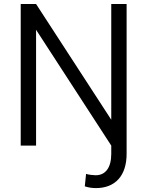

<svg xmlns="http://www.w3.org/2000/svg" viewBox="-20 -731 737 964"><path d="M84 0H161.1V-581.5L538.6 0V41.5C538.6 109.4 510.7 148.9 460.4 148.9C448.2 148.9 423.3 146 412.1 142.1L405.8 204.6C423.3 210.4 441.9 213.4 461.4 213.4C557.6 213.4 615.7 152.3 615.7 41.5V-710.9H538.6V-129.9L161.1 -710.9H84Z"/></svg>

Font: Vazirmatn Light
Style: Regular
Weight: 300
Designer: Saber Rastikerdar
Foundry: Saber Rastikerdar
Version: Version 33.003